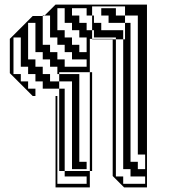

<svg xmlns="http://www.w3.org/2000/svg" viewBox="-20 -720 749 840"><path d="M359 -492V-556H327V-588H295V-620H263V-684H231V-588H263V-556H295V-524H327V-492ZM615 20V-44H583V-652H527V-692H383V-652H391V-620H383V-652H359V-684H295V-652H327V-620H359V-588H383V-550H473V-548H487V52H519V84H615V52H551V20H519V-548H487V-556H391V-588H383V-620H423V-588H519V-548H527V-620H455V-652H423V-684H487V-652H527V-620H551V-12H583V20ZM223 100V-300H231V84H359V52H263V28H239V20H263V28H373V100ZM263 -300H239V-332H167V-364H135V-396H103V-428H71V-556H39V-396H71V-364H103V-332H135V-300H123L23 -400V-550L123 -650H167V-652H175L173 -650H167V-524H199V-492H231V-460H263V-428H359V-460H295V-492H263V-524H231V-556H199V-652H175L223 -700H623V100H523L473 50V-548H383V-550H373V-404H383V-260H373V-404H239V-396H327V-260H383V-116H373V-260H295V-364H239V-396H231V-428H199V-460H167V-492H135V-620H103V-460H135V-428H167V-396H199V-364H239V-332H263ZM263 -268H239V-300H263ZM263 -236H239V-268H263V-260H327V-116H383V28H373V-116H295V-260H263ZM263 -204H239V-236H263ZM263 -172H239V-204H263ZM263 -140H239V-172H263ZM263 -108H239V-140H263V-116H327V-12H359V20H295V-116H263ZM263 -76H239V-108H263ZM263 -44H239V-76H263ZM263 -12H239V-44H263ZM263 -12V20H239V-12Z"/></svg>

Font: Rubik Broken Fax
Style: Regular
Weight: 400
Designer: Hubert and Fischer, NaN
Foundry: Hubert and Fischer, NaN
Version: Version 2.201